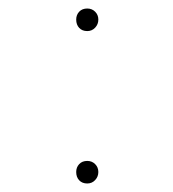

<svg xmlns="http://www.w3.org/2000/svg" viewBox="-20 -588 406 451"><path d="M185 -568Q196 -568 203.5 -560.5Q211 -553 211 -542Q211 -531 203.5 -523Q196 -515 185 -515Q173 -515 166 -522.5Q159 -530 159 -542Q159 -553 166 -560.5Q173 -568 185 -568ZM185 -210Q196 -210 203.5 -202.5Q211 -195 211 -184Q211 -173 203.5 -165Q196 -157 185 -157Q173 -157 166 -164.5Q159 -172 159 -184Q159 -195 166 -202.5Q173 -210 185 -210Z"/></svg>

Font: FreesentationVF
Style: Regular
Weight: 400
Designer: glyphs from Roboto by Christian Robertson / Hangul glyphs from Noto Sans CJK(Source Han Sans) by Jang Soo-young and Kang
Foundry: PT&
Version: Version 2.001;Glyphs 3.3.1 (3343)